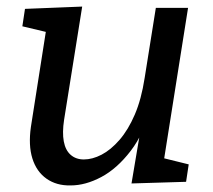

<svg xmlns="http://www.w3.org/2000/svg" viewBox="-20 -554 649 584"><path d="M195 10Q152 11 121.5 -10.5Q91 -32 78.5 -72Q66 -112 74 -168L122 -474L132 -454L48 -474L56 -527L230 -534L175 -190Q169 -151 174 -124Q179 -97 195 -83Q211 -69 235 -69Q261 -69 289 -83.5Q317 -98 343.5 -128.5Q370 -159 390 -205.5Q410 -252 420 -317L454 -530H552L477 -57L465 -76L554 -54L546 -1L380 4L412 -186L442 -235Q419 -149 377.5 -95Q336 -41 288 -15.5Q240 10 195 10Z"/></svg>

Font: Bitter Thin Medium
Style: Italic
Weight: 500
Italic angle: -9°
Version: Version 3.021